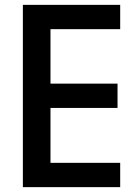

<svg xmlns="http://www.w3.org/2000/svg" viewBox="-20 -770 563 790"><path d="M474.5 0H74.1V-750H474.5V-650H187.7V-425.9H463.6V-325.9H187.7V-100H474.5Z"/></svg>

Font: Spartan MB SemBd
Style: Regular
Weight: 600
Designer: Matt Bailey, Mirko Velimirovic
Foundry: Matt Bailey
Version: Version 1.005